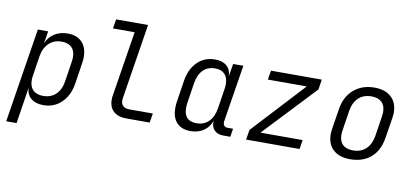

<svg xmlns="http://www.w3.org/2000/svg" viewBox="-79 -1007 3159 1463"><g transform="rotate(10 1500.0 -275.0)"><path d="M522 -404Q522 -380 518 -357L493 -194Q478 -100 421 -45Q364 10 282 10Q222 10 187 -18.5Q152 -47 149 -97H148L131 15L105 180H25L141 -550H221L205 -453Q224 -503 268 -531.5Q312 -560 372 -560Q443 -560 482.5 -518.5Q522 -477 522 -404ZM438 -353Q441 -373 441 -389Q441 -438 414 -464.5Q387 -491 336 -491Q278 -491 239 -454.5Q200 -418 189 -353L165 -197Q162 -179 162 -163Q162 -113 189.5 -86Q217 -59 268 -59Q327 -59 365.5 -95Q404 -131 414 -197Z M921 0Q858 0 823 -32Q788 -64 788 -121Q788 -140 790 -150L871 -658H703L715 -730H962L870 -150Q868 -136 868 -131Q868 -103 885 -87.5Q902 -72 932 -72H1115L1103 0Z M1737 -64 1727 0H1672Q1626 0 1601.5 -27Q1577 -54 1581 -99Q1564 -48 1521.5 -19Q1479 10 1420 10Q1351 10 1313.5 -30Q1276 -70 1276 -143Q1276 -170 1280 -194L1305 -357Q1320 -452 1375 -506Q1430 -560 1511 -560Q1569 -560 1601.5 -532Q1634 -504 1636 -453L1652 -550H1731L1661 -112Q1660 -108 1660 -101Q1660 -84 1668.5 -74Q1677 -64 1693 -64ZM1621 -353Q1624 -371 1624 -387Q1624 -438 1598.5 -465.5Q1573 -493 1524 -493Q1466 -493 1430.5 -457Q1395 -421 1384 -353L1360 -197Q1357 -176 1357 -159Q1357 -57 1455 -57Q1513 -57 1549.5 -93.5Q1586 -130 1597 -197Z M2263 0H1849L1862 -77L2234 -479H1933L1945 -550H2338L2326 -472L1948 -71H2274Z M2477 -154Q2477 -167 2481 -197L2506 -353Q2521 -449 2585 -504.5Q2649 -560 2745 -560Q2829 -560 2875.5 -516.5Q2922 -473 2922 -396Q2922 -383 2918 -353L2893 -197Q2877 -97 2815 -43.5Q2753 10 2654 10Q2570 10 2523.5 -33.5Q2477 -77 2477 -154ZM2814 -197 2838 -353Q2841 -373 2841 -388Q2841 -437 2813.5 -463.5Q2786 -490 2734 -490Q2673 -490 2634.5 -454.5Q2596 -419 2585 -353L2561 -197Q2558 -178 2558 -162Q2558 -113 2585.5 -86.5Q2613 -60 2665 -60Q2726 -60 2764.5 -96Q2803 -132 2814 -197Z"/></g></svg>

Font: JetBrains Mono Semi Light
Style: Italic
Weight: 350
Italic angle: -9°
Monospace: yes
Designer: Philipp Nurullin, Konstantin Bulenkov
Foundry: JetBrains
Version: 2.002